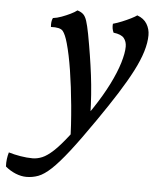

<svg xmlns="http://www.w3.org/2000/svg" viewBox="-169 -513 674 806"><g transform="rotate(5 168.0 -110.0)"><path d="M125 -467Q141 -462 150 -453.5Q159 -445 165 -426.5Q171 -408 178 -372Q195 -281 205 -201Q215 -121 217 -35L144 100Q141 13 133.5 -67Q126 -147 115.5 -213.5Q105 -280 92 -326Q82 -362 70.5 -376Q59 -390 20 -388Q19 -399 20 -408.5Q21 -418 25 -426Q42 -428 61 -435Q80 -442 97.5 -450.5Q115 -459 125 -467ZM377 -468Q405 -458 418 -436.5Q431 -415 431 -389Q431 -358 419.5 -320Q408 -282 384.5 -236.5Q361 -191 326.5 -136.5Q292 -82 247 -17Q187 70 146 122.5Q105 175 75.5 202.5Q46 230 22 239Q-2 248 -28 248Q-50 248 -73.5 238.5Q-97 229 -117 212Q-118 196 -116 180.5Q-114 165 -110 152Q-87 159 -60 163.5Q-33 168 -9 168Q11 168 31.5 159.5Q52 151 78 127Q104 103 139.5 57Q175 11 226 -64Q264 -121 289.5 -172Q315 -223 327.5 -264.5Q340 -306 340 -333Q340 -354 328.5 -368.5Q317 -383 284 -387Q276 -404 278 -424Q296 -429 315.5 -437Q335 -445 352 -453.5Q369 -462 377 -468Z"/></g></svg>

Font: Vollkorn
Style: Italic
Weight: 400
Italic angle: -11°
Designer: Friedrich Althausen
Foundry: Friedrich Althausen
Version: Version 5.001